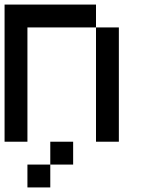

<svg xmlns="http://www.w3.org/2000/svg" viewBox="-20 -620 640 840"><path d="M0 0V-600H400V-500H100V0ZM100 200V100H200V200ZM200 100V0H300V100ZM400 0V-500H500V0Z"/></svg>

Font: Galmuri9 Regular
Style: Regular
Weight: 400
Designer: Lee Minseo (quiple)
Version: Version 2.399;hotconv 1.1.1;makeotfexe 2.6.0 DEVELOPMENT